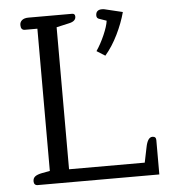

<svg xmlns="http://www.w3.org/2000/svg" viewBox="-51 -749 701 796"><g transform="rotate(-5 299.5 -351.5)"><path d="M365 -532Q384 -560 399.5 -595.5Q415 -631 418 -654L389 -664Q377 -667 377 -679Q377 -691 383.5 -697Q390 -703 402 -703Q409 -703 413 -702L488 -684Q476 -639 453 -592Q430 -545 400 -510ZM58 -17Q58 -30 67 -37Q76 -44 96 -48L129 -54V-646H77Q60 -646 60 -667Q60 -680 69.5 -687.5Q79 -695 96 -695H278Q290 -695 290 -682Q290 -663 262 -657L209 -645V-54H524L537 -117Q545 -158 565 -158Q580 -158 580 -143V0H72Q66 0 62 -4.5Q58 -9 58 -17Z"/></g></svg>

Font: Maitree
Style: Regular
Weight: 400
Designer: CadsonDemak Team
Foundry: CadsonDemak
Version: Version 1.001